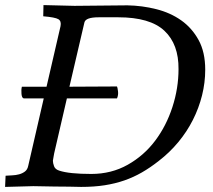

<svg xmlns="http://www.w3.org/2000/svg" viewBox="-20 -732 836 755"><path d="M0 3 2 -41Q14 -42 28 -42.5Q42 -43 55 -46.5Q68 -50 78 -57.5Q88 -65 91 -80L152 -345H74Q66 -346 64.5 -362.5Q63 -379 66 -391H163L218 -629Q222 -649 209.5 -656.5Q197 -664 150 -668L151 -712L273 -709L481 -711Q539 -710 594.5 -696Q650 -682 692.5 -652Q735 -622 761 -574.5Q787 -527 787 -458Q787 -407 774.5 -357Q762 -307 738.5 -260.5Q715 -214 681 -173Q647 -132 604 -99Q571 -73 538 -54Q505 -35 469 -22.5Q433 -10 391.5 -3.5Q350 3 299 3Q279 3 252 2Q229 2 193.5 1.5Q158 1 111 0ZM368 -664Q317 -664 312 -644L253 -391L440 -392Q442 -389 444 -373.5Q446 -358 440 -345H243L193 -129Q191 -119 190 -112Q189 -105 188 -100Q188 -91 192.5 -78.5Q197 -66 213 -61Q252 -48 339 -48Q418 -48 482 -84Q546 -120 590 -178.5Q634 -237 658 -311Q682 -385 682 -460Q683 -558 626.5 -611Q570 -664 445 -664Z"/></svg>

Font: Lusitana
Style: Italic
Weight: 400
Italic angle: -12°
Designer: Ana Paula Megda
Foundry: Ana Paula Megda
Version: Version 1.000; ttfautohint (v1.1) -l 8 -r 50 -G 200 -x 14 -D